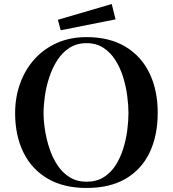

<svg xmlns="http://www.w3.org/2000/svg" viewBox="-20 -924 860 952"><path d="M617 -363Q617 -401 611 -447.5Q605 -494 591 -540Q577 -586 553 -624.5Q529 -663 493.5 -686.5Q458 -710 409 -710Q360 -710 324 -686.5Q288 -663 263.5 -624.5Q239 -586 224 -540Q209 -494 202.5 -447.5Q196 -401 196 -363Q196 -325 203 -279.5Q210 -234 225 -188.5Q240 -143 264.5 -105.5Q289 -68 325 -45.5Q361 -23 409 -23Q459 -23 494.5 -45.5Q530 -68 553.5 -105Q577 -142 591 -187Q605 -232 611 -278Q617 -324 617 -363ZM762 -365Q762 -252 722 -168Q682 -84 603.5 -38Q525 8 409 8Q295 8 216 -38.5Q137 -85 96 -168.5Q55 -252 55 -363Q55 -441 79.5 -509.5Q104 -578 150.5 -630Q197 -682 262.5 -711Q328 -740 409 -740Q523 -740 602 -692.5Q681 -645 721.5 -560.5Q762 -476 762 -365ZM553 -828 281 -774 267 -826 534 -904Z"/></svg>

Font: Kaisei Tokumin
Style: Bold
Weight: 700
Designer: Font-Kai, 金井和夫
Foundry: KAZUO KANAI
Version: Version 5.003